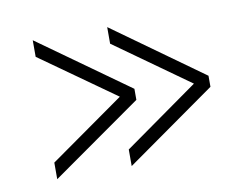

<svg xmlns="http://www.w3.org/2000/svg" viewBox="-52 -516 655 513"><g transform="rotate(-10 276.0 -259.5)"><path d="M511 -273V-243L267 -71V-116L469 -259L267 -403V-448ZM310 -273V-243L65 -71V-116L268 -259L65 -403V-448Z"/></g></svg>

Font: Raleway
Style: Light
Weight: 300
Designer: Matt McInerney, Pablo Impallari, Rodrigo Fuenzalida
Foundry: Matt McInerney, Pablo Impallari, Rodrigo Fuenzalida
Version: Version 3.000